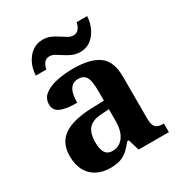

<svg xmlns="http://www.w3.org/2000/svg" viewBox="-181 -889 960 1024"><g transform="rotate(-30 299.5 -377.0)"><path d="M202 10Q158 10 122.5 -7.5Q87 -25 66 -61.5Q45 -98 45 -153Q45 -234 101 -273Q157 -312 269 -316L351 -319V-374Q351 -408 347 -433.5Q343 -459 330 -473.5Q317 -488 289 -488Q264 -488 249 -474Q234 -460 228 -435.5Q222 -411 222 -380Q155 -380 121 -395Q87 -410 87 -447Q87 -484 115 -506Q143 -528 190 -538.5Q237 -549 293 -549Q398 -549 450.5 -511Q503 -473 503 -379V-124Q503 -97 508.5 -81.5Q514 -66 527.5 -59.5Q541 -53 563 -53H567V0H381L360 -69H351Q329 -42 309.5 -24.5Q290 -7 265 1.5Q240 10 202 10ZM257 -63Q286 -63 307 -78.5Q328 -94 339.5 -123Q351 -152 351 -191V-266L306 -263Q266 -261 243 -247.5Q220 -234 210 -209.5Q200 -185 200 -149Q200 -121 206 -101.5Q212 -82 225 -72.5Q238 -63 257 -63ZM374 -606Q347 -606 325 -615.5Q303 -625 284.5 -637.5Q266 -650 249.5 -659.5Q233 -669 217 -669Q195 -669 183 -652.5Q171 -636 168 -616H103Q105 -657 121.5 -690.5Q138 -724 165.5 -744Q193 -764 229 -764Q256 -764 277.5 -754.5Q299 -745 317.5 -732.5Q336 -720 352.5 -710.5Q369 -701 385 -701Q407 -701 419 -717.5Q431 -734 434 -754H499Q497 -714 480.5 -680Q464 -646 437 -626Q410 -606 374 -606Z"/></g></svg>

Font: Noto Serif Tamil
Style: Bold
Weight: 700
Designer: Indian Type Foundry, Tom Grace, and the Monotype Design Team
Foundry: Monotype Imaging Inc.
Version: Version 2.003